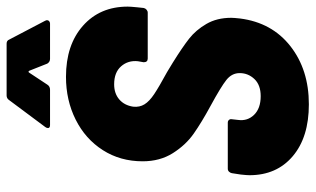

<svg xmlns="http://www.w3.org/2000/svg" viewBox="-202 -720 931 566"><g transform="rotate(-90 263.0 -437.5)"><path d="M29 -167Q29 -175 31 -193L35 -219Q36 -224 39.5 -227.5Q43 -231 48 -231H184Q189 -231 192 -227.5Q195 -224 194 -219L192 -201Q188 -173 207 -153.5Q226 -134 262 -134Q295 -134 312.5 -152.5Q330 -171 330 -196Q330 -219 310 -235Q290 -251 233 -282Q185 -308 151.5 -331.5Q118 -355 94 -393Q70 -431 70 -482Q70 -548 103 -599.5Q136 -651 193 -679.5Q250 -708 319 -708Q413 -708 469.5 -658Q526 -608 526 -526Q526 -518 524 -498L522 -479Q521 -474 517 -470.5Q513 -467 508 -467H373Q362 -467 362 -479L365 -496Q368 -525 350 -545.5Q332 -566 297 -566Q270 -566 252.5 -551Q235 -536 231 -510Q229 -491 238 -476.5Q247 -462 268 -448Q289 -434 333 -410L361 -393Q406 -365 431.5 -345Q457 -325 475 -294Q493 -263 493 -221Q493 -213 491 -195Q479 -101 409.5 -46.5Q340 8 238 8Q141 8 85 -39.5Q29 -87 29 -167ZM168 -761Q168 -765 171 -769L250 -875Q255 -883 264 -883H417Q426 -883 429 -875L484 -770Q486 -766 486 -764Q486 -760 483 -757.5Q480 -755 476 -755H372Q363 -755 358 -763L337 -816Q334 -821 331 -816L296 -763Q291 -755 281 -755H177Q168 -755 168 -761Z"/></g></svg>

Font: Barlow Semi Condensed ExtraBold
Style: Italic
Weight: 800
Width: 4
Italic angle: -7°
Designer: Jeremy Tribby
Foundry: Tribby Type
Version: Version 1.408